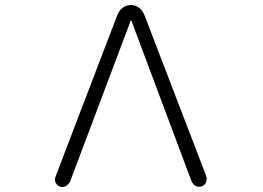

<svg xmlns="http://www.w3.org/2000/svg" viewBox="-20 -722 1040 760"><path d="M442.4 -657.2 201.2 -26.4Q194.3 -10.7 200.2 1Q206.1 12.7 217.8 16.6Q229.5 20.5 240.2 14.6Q252.9 7.8 258.8 -6.8L497.1 -639.6L500 -640.6L737.3 -6.8Q743.2 7.8 754.9 14.6Q766.6 19.5 778.3 15.6Q790 11.7 794.9 1Q800.8 -11.7 795.9 -26.4L553.7 -657.2Q545.9 -679.7 530.3 -691.4Q515.6 -702.1 499 -702.1Q480.5 -702.1 465.8 -691.4Q450.2 -679.7 442.4 -657.2Z"/></svg>

Font: GulimChe
Style: Regular
Weight: 400
Monospace: yes
Version: Version 2.21